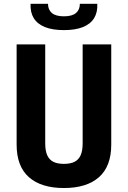

<svg xmlns="http://www.w3.org/2000/svg" viewBox="-20 -959 660 991"><path d="M406.6 -219.8V-730H554.2V-212.4Q554.2 -100.6 490.8 -44.5Q427.4 11.5 310 11.5Q192.6 11.5 129.2 -44.5Q65.8 -100.6 65.8 -212.4V-730H213.4V-219.8Q213.4 -180.2 224 -157.2Q234.5 -134.2 255.6 -123.7Q276.7 -113.2 310 -113.2Q343.3 -113.2 364.4 -123.7Q385.5 -134.2 396 -157.2Q406.6 -180.2 406.6 -219.8ZM310 -874.8Q352.1 -874.8 372.2 -891.8Q392.2 -908.9 392.2 -939.4H482.2Q484.3 -895.6 465.7 -865.2Q447 -834.9 407.9 -819.2Q368.8 -803.6 310 -803.6Q251.2 -803.6 212.1 -819.2Q173 -834.9 154.3 -865.2Q135.7 -895.6 137.8 -939.4H227.8Q227.8 -908.9 247.8 -891.8Q267.9 -874.8 310 -874.8Z"/></svg>

Font: Monaspace Neon Var ExtraLight
Style: Regular
Weight: 200
Designer: Riley Cran and the Lettermatic Team
Version: Version 1.200 (Monaspace Neon Var)